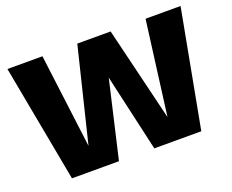

<svg xmlns="http://www.w3.org/2000/svg" viewBox="-113 -888 1301 1077"><g transform="rotate(-20 537.5 -350.0)"><path d="M147.5 0 17 -700H226L297 -139.5L434 -700H633L768.5 -139.5L841.5 -700H1050.5L919.5 0H639L534.5 -460L428 0Z"/></g></svg>

Font: Trispace SemiExpanded ExtraBold
Style: Regular
Weight: 800
Width: 6
Designer: Tyler Finck
Foundry: Etcetera Type Company
Version: Version 1.210; ttfautohint (v1.8.3)